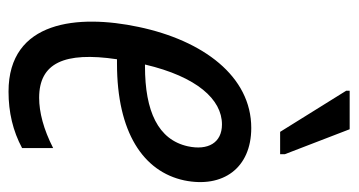

<svg xmlns="http://www.w3.org/2000/svg" viewBox="-210 -600 820 439"><g transform="rotate(90 199.5 -380.0)"><path d="M281 -611H332V-622L275 -770H187V-762ZM189 10C236 10 279 0 318 -21V-92C275 -70 236 -60 203 -60C124 -60 97 -117 115 -238H125C282 -238 372 -298 392 -392C410 -480 364 -545 272 -545C154 -545 72 -435 41 -287C12 -150 26 10 189 10ZM264 -478C306 -478 324 -446 314 -400C299 -332 234 -302 131 -302H127C155 -421 207 -478 264 -478Z"/></g></svg>

Font: Noto Sans Condensed
Style: Italic
Weight: 400
Width: 3
Italic angle: -12°
Designer: Monotype Design Team
Foundry: Monotype Imaging Inc.
Version: Version 2.013